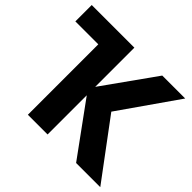

<svg xmlns="http://www.w3.org/2000/svg" viewBox="-163 -898 1095 1095"><g transform="rotate(45 384.5 -350.0)"><path d="M0 -700H344V-384L569 -700H754L509 -349L769 0H574L344 -316V0H185V-568H0Z"/></g></svg>

Font: Chess Sans
Style: Bold
Weight: 700
Designer: Wolf Bōese
Foundry: Wolf Bōese
Version: Version 7.223